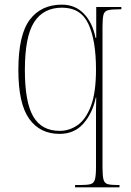

<svg xmlns="http://www.w3.org/2000/svg" viewBox="-20 -566 563 826"><path d="M303 240V230H326Q356 230 370 226Q384 222 388.5 205.5Q393 189 393 153V29Q393 0 393 -33Q393 -66 393 -96Q393 -126 394 -146H392Q378 -79 339 -34.5Q300 10 236 10Q152 10 105.5 -55Q59 -120 59 -265Q59 -416 108 -481Q157 -546 246 -546Q303 -546 340.5 -507.5Q378 -469 391 -403H394V-536H502V-526H494Q460 -526 444.5 -522Q429 -518 425 -502Q421 -486 421 -451V153Q421 189 425 205.5Q429 222 443 226Q457 230 486 230H494V240ZM237 -3Q278 -3 313.5 -27.5Q349 -52 371 -109.5Q393 -167 393 -267Q393 -392 360.5 -462.5Q328 -533 247 -533Q167 -533 127 -471Q87 -409 87 -264Q87 -127 123 -65Q159 -3 237 -3Z"/></svg>

Font: Noto Serif Display SemiCondensed Thin
Style: Regular
Weight: 100
Width: 4
Designer: Monotype Design Team
Foundry: Monotype Imaging Inc.
Version: Version 2.009